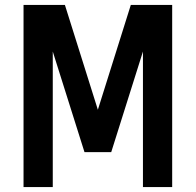

<svg xmlns="http://www.w3.org/2000/svg" viewBox="-20 -755 790 775"><path d="M75 0V-735H242L375 -312L508 -735H675V0H557V-547L429 -141H321L193 -547V0Z"/></svg>

Font: Zed Sans Extended
Style: Bold
Weight: 700
Width: 7
Designer: Belleve Invis
Foundry: Belleve Invis
Version: Version 1.0.0; ttfautohint (v1.8.4)